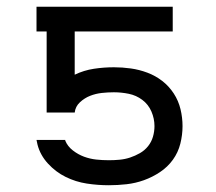

<svg xmlns="http://www.w3.org/2000/svg" viewBox="-20 -540 640 568"><path d="M302 8Q269 8 236.5 3Q204 -2 174.5 -16.5Q145 -31 122 -56Q99 -81 91 -112L88 -126H173V-124Q180 -107 195.5 -95Q211 -83 228.5 -76.5Q246 -70 264.5 -68Q283 -66 302 -66Q318 -66 334 -67.5Q350 -69 365 -74Q380 -79 394 -87Q408 -95 418 -107.5Q428 -120 432.5 -135.5Q437 -151 437 -167Q437 -189 428 -210Q419 -231 401 -244.5Q383 -258 361 -262.5Q339 -267 317 -267Q299 -267 281 -265Q263 -263 246.5 -256.5Q230 -250 216.5 -237.5Q203 -225 201 -207H118V-447H88V-520H491V-447H201V-319Q201 -319 201 -319Q201 -319 201 -319Q201 -319 201 -319Q201 -319 201 -319Q228 -332 257.5 -336.5Q287 -341 317 -341Q342 -341 367 -337.5Q392 -334 416 -325Q440 -316 460 -300.5Q480 -285 494 -263.5Q508 -242 514 -217Q520 -192 520 -167Q520 -141 513.5 -115Q507 -89 491.5 -67.5Q476 -46 453.5 -31Q431 -16 406 -7Q381 2 354.5 5Q328 8 302 8Z"/></svg>

Font: Iosevka SS04 Extended
Style: Regular
Weight: 400
Width: 7
Monospace: yes
Designer: Belleve Invis
Foundry: Belleve Invis
Version: Version 19.0.0; ttfautohint (v1.8.4)